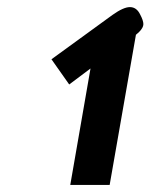

<svg xmlns="http://www.w3.org/2000/svg" viewBox="-20 -933 424 541"><path d="M235 -740 175 -695 125 -766 297 -891Q328 -913 346 -913Q365 -913 375 -892Q384 -875 384 -865Q384 -855 372 -843L363 -835L289 -412H178Z"/></svg>

Font: Niramit SemiBold
Style: Italic
Weight: 600
Italic angle: -10°
Designer: Katatrad Aksorn Co.,Ltd.
Foundry: Cadson Demak Co.,Ltd.
Version: Version 1.001; ttfautohint (v1.6)